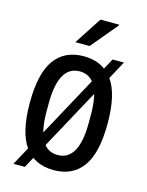

<svg xmlns="http://www.w3.org/2000/svg" viewBox="-114 -794 685 896"><g transform="rotate(15 228.0 -345.5)"><path d="M228 12Q136 12 88 -54.5Q40 -121 40 -263Q40 -405 88 -471.5Q136 -538 228 -538Q320 -538 368 -471.5Q416 -405 416 -263Q416 -121 368 -54.5Q320 12 228 12ZM228 -61Q279 -61 304.5 -107Q330 -153 330 -244V-282Q330 -373 304.5 -419Q279 -465 228 -465Q177 -465 151.5 -419Q126 -373 126 -282V-244Q126 -153 151.5 -107Q177 -61 228 -61ZM40 32 361 -558H416L95 32ZM172 -591 258 -723H348L349 -720L241 -591Z"/></g></svg>

Font: Archivo Narrow
Style: Regular
Weight: 400
Designer: Hector Gatti
Foundry: Omnibus-Type
Version: Version 3.002